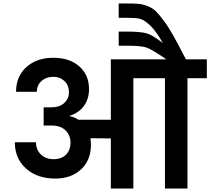

<svg xmlns="http://www.w3.org/2000/svg" viewBox="-20 -1080 1205 1100"><path d="M744 0H615V-287L498 -288Q501 -268 501 -251Q501 -163 445 -110Q389 -57 296 -57Q193 -57 129 -114.5Q65 -172 65 -265H186Q186 -223 214 -195.5Q242 -168 287 -168Q332 -168 358 -194Q384 -220 384 -263Q384 -304 356 -332.5Q328 -361 273 -361H230V-465H273Q321 -465 348 -490Q375 -515 375 -551Q375 -591 349.5 -615.5Q324 -640 286 -640Q245 -640 218 -616Q191 -592 191 -554H72Q72 -642 131 -695.5Q190 -749 286 -749Q378 -749 434 -700Q490 -651 490 -569Q490 -514 461 -473.5Q432 -433 379 -417V-415Q405 -410 429 -394H615V-740H933Q850 -797 819.5 -807.5Q789 -818 710 -818H660V-899H707Q785 -899 820 -889Q855 -879 913 -833Q875 -901 841 -933.5Q807 -966 782.5 -972Q758 -978 712 -978H660V-1060H710Q751 -1060 774 -1058Q797 -1056 825.5 -1045Q854 -1034 873 -1015.5Q892 -997 920 -959Q948 -921 976 -870.5Q1004 -820 1045 -740H1165V-632H1054V0H925V-632H744Z"/></svg>

Font: SVN-Poppins SemiBold
Style: Regular
Weight: 600
Designer: Ninad Kale (Devanagari), Jonny Pinhorn (Latin)
Foundry: Indian Type Foundry
Version: Version 3.002 2017